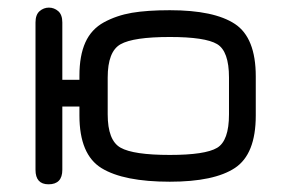

<svg xmlns="http://www.w3.org/2000/svg" viewBox="-20 -477 752 504"><path d="M143.6 -31.2V-197.3H188.5V-173.8C188.5 -105.5 207.8 -59.4 246.6 -35.6C285.3 -11.9 345.1 0 425.8 0C503.3 0 560.2 -12 596.7 -36.1C633.1 -60.2 651.4 -106.1 651.4 -173.8V-276.4C651.4 -344.1 633.1 -390 596.7 -414.1C560.2 -438.2 503.3 -450.2 425.8 -450.2C386.1 -450.2 352.9 -447.9 326.2 -443.4C299.5 -438.8 275.1 -430.5 252.9 -418.5C230.8 -406.4 214.5 -388.8 204.1 -365.7C193.7 -342.6 188.5 -313.5 188.5 -278.3V-267.6H143.6V-418C143.6 -431.6 140 -441.6 132.8 -447.8C125.7 -453.9 117.5 -457 108.4 -457C99.3 -457 91.1 -453.9 84 -447.8C76.8 -441.6 73.2 -431.6 73.2 -418V-31.2C73.2 -5.9 84.6 6.8 107.4 6.8C131.5 6.8 143.6 -5.9 143.6 -31.2ZM425.8 -70.3C362 -70.3 318.8 -76.7 296.4 -89.4C273.9 -102.1 262.7 -131.2 262.7 -176.8V-273.4C262.7 -319 273.9 -348.1 296.4 -360.8C318.8 -373.5 362 -379.9 425.8 -379.9C487.6 -379.9 529 -373.7 549.8 -361.3C570.6 -349 581.1 -319.7 581.1 -273.4V-176.8C581.1 -130.5 570.6 -101.2 549.8 -88.9C529 -76.5 487.6 -70.3 425.8 -70.3Z"/></svg>

Font: Jura
Style: DemiBold
Weight: 600
Version: Version 2.5.1